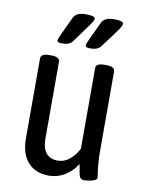

<svg xmlns="http://www.w3.org/2000/svg" viewBox="-84 -791 649 858"><g transform="rotate(10 241.0 -362.5)"><path d="M198 7Q136 7 102 -31.5Q68 -70 68 -138V-502Q68 -512 77 -518Q86 -524 106 -524H116Q136 -524 145 -518Q154 -512 154 -502V-151Q154 -110 172 -88Q190 -66 225 -66Q254 -66 278 -85.5Q302 -105 318 -136V-502Q318 -524 356 -524H366Q404 -524 404 -502V-149Q404 -108 406.5 -81Q409 -54 411.5 -39.5Q414 -25 414 -22Q414 -15 406.5 -11Q399 -7 389 -4.5Q379 -2 369.5 -1Q360 0 356 0Q337 0 332.5 -21.5Q328 -43 324 -68Q302 -33 269 -13Q236 7 198 7ZM280 -585Q269 -585 264 -587.5Q259 -590 259 -595Q259 -602 269.5 -624Q280 -646 308 -706Q315 -720 329 -726Q343 -732 364 -732Q406 -732 406 -719Q406 -715 404 -709.5Q402 -704 394.5 -692.5Q387 -681 371 -660Q355 -639 328 -603Q321 -594 310 -589.5Q299 -585 280 -585ZM152 -585Q141 -585 136 -587.5Q131 -590 131 -595Q131 -602 141.5 -624Q152 -646 180 -706Q187 -720 201 -726Q215 -732 236 -732Q278 -732 278 -719Q278 -715 275.5 -709.5Q273 -704 265 -693Q257 -682 241.5 -660.5Q226 -639 200 -603Q193 -594 181.5 -589.5Q170 -585 152 -585Z"/></g></svg>

Font: Asap Condensed VF Beta
Style: Regular
Weight: 400
Designer: Pablo Cosgaya
Foundry: Omnibus-Type
Version: Version 1.008